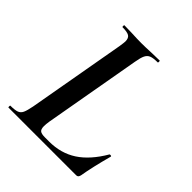

<svg xmlns="http://www.w3.org/2000/svg" viewBox="-175 -740 856 856"><g transform="rotate(45 252.5 -312.5)"><path d="M14 -12Q42 -12 55.5 -17Q69 -22 75.5 -36Q82 -50 88 -81L170 -544Q174 -570 174 -577Q174 -598 162 -605.5Q150 -613 120 -613Q118 -613 118 -619Q118 -625 120 -625L165 -624Q205 -622 229 -622Q253 -622 295 -624L342 -625Q344 -625 344 -619Q344 -613 342 -613Q314 -613 300.5 -607.5Q287 -602 280 -587.5Q273 -573 268 -543L187 -85Q184 -66 184 -53Q184 -34 192.5 -27.5Q201 -21 223 -21H249Q323 -21 379 -57.5Q435 -94 480 -171Q481 -172 484 -172Q492 -172 491 -168Q466 -75 456 -15Q454 -7 450.5 -3.5Q447 0 440 0H14Q12 0 12 -6Q12 -12 14 -12Z"/></g></svg>

Font: Cormorant Infant
Style: Bold Italic
Weight: 700
Italic angle: -10°
Designer: Christian Thalmann (Catharsis Fonts)
Foundry: Catharsis Fonts
Version: Version 4.000